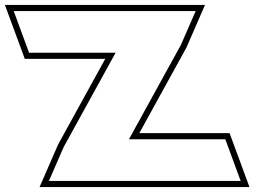

<svg xmlns="http://www.w3.org/2000/svg" viewBox="-310 -673 1037 783"><path d="M-94.9 -458H-191.5L-254.1 -628H-157.6H302.4H396H488L427.8 -490L215.8 -105H518.3H608.8L671.5 65H581H75H-18.6H-110.6L-50.5 -73L161.5 -458ZM-208.9 -433H119.2L-72.9 -84L-148.7 90H707.4L626.3 -130H258.1L450.3 -479L526.1 -653H-290Z"/></svg>

Font: Nordica Plus
Style: NordicaClassicBkExtOpOblOl
Weight: 900
Version: Version 1.01